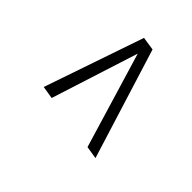

<svg xmlns="http://www.w3.org/2000/svg" viewBox="-54 -706 716 716"><g transform="rotate(-45 304.5 -348.0)"><path d="M139 -186 147 -236 526 -350 182 -460 190 -510 584 -375 576 -322Z"/></g></svg>

Font: Exo Thin Light
Style: Italic
Weight: 300
Italic angle: -9°
Version: Version 2.000